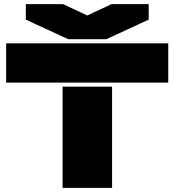

<svg xmlns="http://www.w3.org/2000/svg" viewBox="-20 -910 845 930"><path d="M9.8 -509.8V-700.2H794.9V-509.8ZM105 -814.9V-890.1H285.2L402.8 -835L520 -890.1H700.2V-814.9L495.1 -720.2H310.1ZM283.2 0V-490.2H522.9V0Z"/></svg>

Font: Nastup Basic
Style: Regular
Weight: 400
Designer: Maksym Kobuzan
Foundry: Zakznak
Version: Version 1.020;FEAKit 1.0